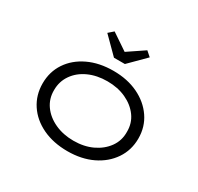

<svg xmlns="http://www.w3.org/2000/svg" viewBox="-157 -929 1167 1129"><g transform="rotate(30 426.0 -364.5)"><path d="M426 10Q330 10 256.5 -25Q183 -60 142 -122Q101 -184 101 -263Q101 -342 142 -403.5Q183 -465 256.5 -500Q330 -535 426 -535Q521 -535 594 -500Q667 -465 709 -403.5Q751 -342 751 -263Q751 -184 709 -122Q667 -60 594 -25Q521 10 426 10ZM426 -61Q497 -61 552.5 -87Q608 -113 641 -158.5Q674 -204 673 -263Q674 -322 641.5 -367Q609 -412 553 -438Q497 -464 426 -464Q355 -464 299 -438.5Q243 -413 211 -367Q179 -321 179 -263Q178 -204 210.5 -158.5Q243 -113 299.5 -87Q356 -61 426 -61ZM389 -603 282 -710 315 -739 441 -654H411L537 -739L570 -710L463 -603Z"/></g></svg>

Font: Lexend Peta Light
Style: Regular
Weight: 300
Version: Version 1.007